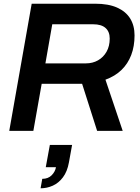

<svg xmlns="http://www.w3.org/2000/svg" viewBox="-20 -706 757 1036"><path d="M30 0 151 -686H493Q565 -686 612 -665Q659 -644 682.5 -606Q706 -568 706 -515Q706 -456 688 -409Q670 -362 635.5 -328.5Q601 -295 549 -276L642 0H504L423 -254H205L160 0ZM225 -364H443Q480 -364 509 -380.5Q538 -397 555 -427Q572 -457 572 -498Q572 -535 549.5 -555Q527 -575 483 -575H262ZM199 310 208 259Q240 259 259 239.5Q278 220 282 196H227L249 76H369L352 170Q343 220 319.5 251Q296 282 264.5 296Q233 310 199 310Z"/></svg>

Font: Archivo SemiBold SemiBold
Style: Italic
Weight: 600
Italic angle: -10°
Version: Version 2.001